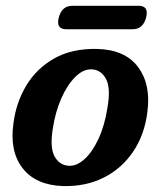

<svg xmlns="http://www.w3.org/2000/svg" viewBox="-20 -632 556 663"><path d="M315.5 -463Q412 -460.5 456.8 -400.5Q501.5 -340.5 489 -246Q479.5 -167.5 440.2 -109Q401 -50.5 338.8 -19Q276.5 12.5 197.5 10.5Q104 7.5 58.2 -51Q12.5 -109.5 26.5 -206.5Q35.5 -278 71 -337Q106.5 -396 167.8 -430.5Q229 -465 315.5 -463ZM218.5 -59.5Q245.5 -58.5 272.2 -82.8Q299 -107 320.2 -152.8Q341.5 -198.5 351 -260Q363 -328 346 -359.5Q329 -391 297 -392.5Q267.5 -394 239.8 -366.2Q212 -338.5 191.5 -291.8Q171 -245 162.5 -189Q151.5 -122.5 168.5 -91.8Q185.5 -61 218.5 -59.5ZM183 -571.5Q193.5 -612 230 -612H458.5Q495 -612 484.5 -571.5Q474 -531 437.5 -531H209Q172.5 -531 183 -571.5Z"/></svg>

Font: Fraunces 72pt S100 SemiBold
Style: Italic
Weight: 600
Italic angle: -16°
Version: Version 1.000; ttfautohint (v1.8.3)